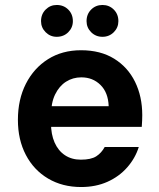

<svg xmlns="http://www.w3.org/2000/svg" viewBox="-20 -740 641 772"><path d="M306 12Q231 12 173.5 -22Q116 -56 84 -117Q52 -178 52 -258Q52 -340 84 -403Q116 -466 173 -502Q230 -538 306 -538Q384 -538 439 -504Q494 -470 523 -411Q552 -352 552 -277Q552 -267 551.5 -255Q551 -243 550 -230H149V-313H417Q415 -368 384 -398.5Q353 -429 307 -429Q273 -429 245.5 -411.5Q218 -394 201.5 -360Q185 -326 185 -274V-245Q185 -200 199.5 -167Q214 -134 241 -116Q268 -98 305 -98Q346 -98 367 -111.5Q388 -125 401 -149H538Q524 -104 491.5 -67Q459 -30 412 -9Q365 12 306 12ZM208 -592Q182 -592 163.5 -610.5Q145 -629 145 -655Q145 -683 163.5 -701.5Q182 -720 208 -720Q236 -720 254.5 -701.5Q273 -683 273 -655Q273 -629 254.5 -610.5Q236 -592 208 -592ZM392 -592Q365 -592 346.5 -610.5Q328 -629 328 -655Q328 -683 346.5 -701.5Q365 -720 392 -720Q419 -720 437.5 -701.5Q456 -683 456 -655Q456 -629 437.5 -610.5Q419 -592 392 -592Z"/></svg>

Font: DM Sans 9pt
Style: Bold
Weight: 700
Version: Version 4.004;gftools[0.9.30]